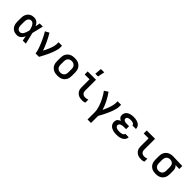

<svg xmlns="http://www.w3.org/2000/svg" viewBox="331 -2341 4139 4139"><g transform="rotate(45 2400.0 -271.5)"><path d="M265 8Q237 8 209.5 2.5Q182 -3 158 -17.5Q134 -32 115.5 -53.5Q97 -75 86 -101Q75 -127 71 -154.5Q67 -182 67 -210V-310Q67 -338 71 -365.5Q75 -393 86 -419Q97 -445 115.5 -466.5Q134 -488 158 -502.5Q182 -517 209.5 -522.5Q237 -528 265 -528Q290 -528 314.5 -519.5Q339 -511 358 -495Q377 -479 391.5 -458Q406 -437 417 -414Q422 -441 427 -467.5Q432 -494 437 -520H531Q516 -456 501.5 -391.5Q487 -327 470 -263Q487 -198 502 -132Q517 -66 533 0H439Q434 -27 428.5 -55Q423 -83 418 -110Q407 -87 393 -65.5Q379 -44 359.5 -27Q340 -10 315.5 -1Q291 8 265 8ZM265 -84Q285 -84 302.5 -94Q320 -104 332 -119.5Q344 -135 352 -152.5Q360 -170 366.5 -188.5Q373 -207 378 -225.5Q383 -244 388 -263Q383 -281 378 -299.5Q373 -318 366.5 -336Q360 -354 351.5 -371Q343 -388 331 -402.5Q319 -417 301.5 -426.5Q284 -436 265 -436Q251 -436 236.5 -431.5Q222 -427 211 -417.5Q200 -408 192.5 -395Q185 -382 181 -368Q177 -354 175.5 -339.5Q174 -325 174 -310V-210Q174 -195 175.5 -180.5Q177 -166 181 -152Q185 -138 192.5 -125Q200 -112 211 -102.5Q222 -93 236.5 -88.5Q251 -84 265 -84Z M828 0Q828 -26 821.5 -51.5Q815 -77 807.5 -101.5Q800 -126 791 -150.5Q782 -175 772.5 -199.5Q763 -224 752.5 -248Q742 -272 731.5 -295.5Q721 -319 709.5 -342.5Q698 -366 686 -389Q674 -412 661.5 -434.5Q649 -457 635 -479L726 -528Q753 -484 777 -438.5Q801 -393 823 -346Q845 -299 865 -251.5Q885 -204 901 -155Q914 -179 926 -204Q938 -229 949.5 -254.5Q961 -280 971 -306Q981 -332 989.5 -358.5Q998 -385 1004 -412.5Q1010 -440 1010 -468V-520H1117V-468Q1117 -436 1110 -405Q1103 -374 1093.5 -344Q1084 -314 1072.5 -284.5Q1061 -255 1048.5 -226Q1036 -197 1022.5 -168.5Q1009 -140 994.5 -111.5Q980 -83 965 -55.5Q950 -28 935 0Z M1500 8Q1470 8 1440.5 3Q1411 -2 1384.5 -14.5Q1358 -27 1336 -48Q1314 -69 1300 -95Q1286 -121 1280.5 -150.5Q1275 -180 1275 -210V-310Q1275 -340 1280.5 -369.5Q1286 -399 1300 -425Q1314 -451 1336 -472Q1358 -493 1384.5 -505.5Q1411 -518 1440.5 -523Q1470 -528 1500 -528Q1530 -528 1559.5 -523Q1589 -518 1615.5 -505.5Q1642 -493 1664 -472Q1686 -451 1700 -425Q1714 -399 1719.5 -369.5Q1725 -340 1725 -310V-210Q1725 -180 1719.5 -150.5Q1714 -121 1700 -95Q1686 -69 1664 -48Q1642 -27 1615.5 -14.5Q1589 -2 1559.5 3Q1530 8 1500 8ZM1500 -84Q1516 -84 1532.5 -87.5Q1549 -91 1563 -99Q1577 -107 1588.5 -119Q1600 -131 1606.5 -146Q1613 -161 1615.5 -177.5Q1618 -194 1618 -210V-310Q1618 -326 1615.5 -342.5Q1613 -359 1606.5 -374Q1600 -389 1588.5 -401Q1577 -413 1563 -421Q1549 -429 1532.5 -432.5Q1516 -436 1500 -436Q1484 -436 1467.5 -432.5Q1451 -429 1437 -421Q1423 -413 1411.5 -401Q1400 -389 1393.5 -374Q1387 -359 1384.5 -342.5Q1382 -326 1382 -310V-210Q1382 -194 1384.5 -177.5Q1387 -161 1393.5 -146Q1400 -131 1411.5 -119Q1423 -107 1437 -99Q1451 -91 1467.5 -87.5Q1484 -84 1500 -84Z M2255 8Q2228 8 2201 4Q2174 0 2149.5 -11Q2125 -22 2104.5 -40.5Q2084 -59 2070.5 -82.5Q2057 -106 2052 -133Q2047 -160 2047 -187V-428H1899V-520H2153V-187Q2153 -166 2159.5 -146Q2166 -126 2180.5 -111.5Q2195 -97 2215 -90.5Q2235 -84 2255 -84Q2277 -84 2298 -88Q2319 -92 2339 -100V-8Q2319 0 2298 4Q2277 8 2255 8ZM2051 -600 2064 -758H2166L2134 -600Z M2629 215V0Q2629 -43 2620.5 -85.5Q2612 -128 2598.5 -168.5Q2585 -209 2568 -248.5Q2551 -288 2531 -326.5Q2511 -365 2488.5 -401.5Q2466 -438 2440 -473L2526 -528Q2557 -487 2584 -442.5Q2611 -398 2634.5 -351.5Q2658 -305 2678 -257Q2698 -209 2712 -159Q2723 -183 2734 -208Q2745 -233 2755.5 -258.5Q2766 -284 2775 -309.5Q2784 -335 2791.5 -361Q2799 -387 2804.5 -414Q2810 -441 2810 -468V-520H2917V-468Q2917 -436 2910 -405Q2903 -374 2894 -344Q2885 -314 2873.5 -284.5Q2862 -255 2849.5 -226Q2837 -197 2823.5 -168.5Q2810 -140 2795.5 -111.5Q2781 -83 2766 -55.5Q2751 -28 2736 0V215Z M3297 8Q3271 8 3244.5 5.5Q3218 3 3193 -4.5Q3168 -12 3144.5 -25Q3121 -38 3103 -57.5Q3085 -77 3076 -102Q3067 -127 3067 -154Q3067 -174 3072.5 -193.5Q3078 -213 3091 -228Q3104 -243 3121.5 -253.5Q3139 -264 3158 -272Q3142 -279 3127.5 -288.5Q3113 -298 3102.5 -312Q3092 -326 3087.5 -343Q3083 -360 3083 -377Q3083 -401 3091.5 -425Q3100 -449 3116.5 -467Q3133 -485 3154.5 -497Q3176 -509 3199.5 -516Q3223 -523 3247.5 -525.5Q3272 -528 3297 -528Q3321 -528 3345 -525.5Q3369 -523 3392 -517Q3415 -511 3437 -499.5Q3459 -488 3475.5 -471Q3492 -454 3501.5 -431Q3511 -408 3511 -384V-378H3404V-380Q3404 -391 3398 -400.5Q3392 -410 3382.5 -416.5Q3373 -423 3362.5 -426.5Q3352 -430 3341 -432Q3330 -434 3319 -435Q3308 -436 3297 -436Q3286 -436 3274.5 -435Q3263 -434 3252 -431.5Q3241 -429 3230 -425Q3219 -421 3210 -414.5Q3201 -408 3195.5 -397.5Q3190 -387 3190 -375Q3190 -364 3195.5 -353.5Q3201 -343 3210.5 -336.5Q3220 -330 3231 -326Q3242 -322 3253.5 -319.5Q3265 -317 3276.5 -316.5Q3288 -316 3300 -316H3365V-225H3300Q3286 -225 3272.5 -224Q3259 -223 3246 -220.5Q3233 -218 3220 -213.5Q3207 -209 3196 -201Q3185 -193 3178.5 -180.5Q3172 -168 3172 -155Q3172 -142 3178.5 -129.5Q3185 -117 3195.5 -109Q3206 -101 3218.5 -96Q3231 -91 3244 -88Q3257 -85 3270.5 -84Q3284 -83 3297 -83Q3310 -83 3322.5 -83.5Q3335 -84 3347.5 -86Q3360 -88 3372 -92Q3384 -96 3395 -102Q3406 -108 3414 -118.5Q3422 -129 3422 -142H3527V-138Q3527 -113 3516 -89.5Q3505 -66 3486.5 -48.5Q3468 -31 3445 -20Q3422 -9 3397.5 -2.5Q3373 4 3347.5 6Q3322 8 3297 8Z M4055 8Q4028 8 4001 4Q3974 0 3949.5 -11Q3925 -22 3904.5 -40.5Q3884 -59 3870.5 -82.5Q3857 -106 3852 -133Q3847 -160 3847 -187V-428H3699V-520H3953V-187Q3953 -166 3959.5 -146Q3966 -126 3980.5 -111.5Q3995 -97 4015 -90.5Q4035 -84 4055 -84Q4077 -84 4098 -88Q4119 -92 4139 -100V-8Q4119 0 4098 4Q4077 8 4055 8Z M4496 8Q4467 8 4437.5 3Q4408 -2 4381.5 -15Q4355 -28 4333.5 -49Q4312 -70 4299 -96Q4286 -122 4280.5 -151.5Q4275 -181 4275 -210V-310Q4275 -338 4280 -366Q4285 -394 4297.5 -419.5Q4310 -445 4329.5 -466Q4349 -487 4374 -500.5Q4399 -514 4427 -521Q4455 -528 4483 -528H4500L4783 -520V-428L4666 -431Q4679 -420 4689 -406Q4699 -392 4705.5 -376.5Q4712 -361 4714.5 -344Q4717 -327 4717 -310V-210Q4717 -181 4711.5 -151.5Q4706 -122 4693 -96Q4680 -70 4658.5 -49Q4637 -28 4610.5 -15Q4584 -2 4554.5 3Q4525 8 4496 8ZM4496 -84Q4512 -84 4528 -87.5Q4544 -91 4558 -99Q4572 -107 4582.5 -119.5Q4593 -132 4599 -147Q4605 -162 4607.5 -178Q4610 -194 4610 -210V-310Q4610 -333 4605 -355Q4600 -377 4587 -395.5Q4574 -414 4553 -424Q4532 -434 4509 -435L4500 -436H4492Q4468 -436 4446 -426Q4424 -416 4409 -398Q4394 -380 4388 -357Q4382 -334 4382 -310V-210Q4382 -194 4384.5 -178Q4387 -162 4393 -147Q4399 -132 4409.5 -119.5Q4420 -107 4434 -99Q4448 -91 4464 -87.5Q4480 -84 4496 -84Z"/></g></svg>

Font: Iosevka Semibold Extended
Style: Regular
Weight: 600
Width: 7
Monospace: yes
Designer: Belleve Invis
Foundry: Belleve Invis
Version: Version 32.5.0; ttfautohint (v1.8.4)